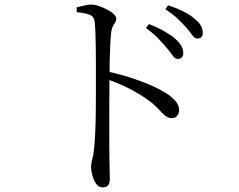

<svg xmlns="http://www.w3.org/2000/svg" viewBox="-20 -774 1040 837"><path d="M314 -742Q333 -746 348.5 -750Q364 -754 377 -754Q393 -754 411.5 -747.5Q430 -741 447.5 -732Q465 -723 476 -712.5Q487 -702 487 -693Q487 -683 482.5 -676.5Q478 -670 473 -661.5Q468 -653 465 -636Q462 -610 460.5 -575Q459 -540 458 -504Q458 -480 458 -460Q526 -445 591 -421Q661 -395 704 -368Q727 -353 744 -334.5Q761 -316 761 -294Q761 -280 752.5 -269.5Q744 -259 728 -259Q716 -259 706.5 -265Q697 -271 686.5 -282Q676 -293 661.5 -308Q647 -323 624 -339Q589 -364 545 -387Q506 -407 457 -425Q457 -406 457 -378Q456 -337 456.5 -285.5Q457 -234 456.5 -182Q456 -130 457 -86Q457 -53 458 -30.5Q459 -8 459 5Q459 24 451.5 33.5Q444 43 427 43Q411 43 400 28Q389 13 383 -8Q377 -29 377 -46Q377 -62 382 -79Q387 -96 390 -124Q393 -152 395 -193.5Q397 -235 397.5 -280.5Q398 -326 398 -368Q398 -410 398 -438Q398 -469 398 -502.5Q398 -536 397.5 -569Q397 -602 396 -630.5Q395 -659 393 -677Q391 -701 372.5 -709Q354 -717 315 -721ZM707 -565Q691 -584 670 -606Q649 -628 616 -652L630 -669Q668 -654 696.5 -637.5Q725 -621 744 -605Q762 -589 770.5 -573.5Q779 -558 779 -542Q779 -531 772.5 -524Q766 -517 755 -517Q743 -517 733 -531.5Q723 -546 707 -565ZM792 -654Q775 -673 755 -692Q735 -711 701 -734L713 -751Q752 -738 780.5 -723.5Q809 -709 827 -693Q847 -678 855.5 -662.5Q864 -647 864 -631Q864 -619 858 -612.5Q852 -606 841 -606Q829 -606 818.5 -620.5Q808 -635 792 -654Z"/></svg>

Font: Early Summer Mincho
Style: Regular
Weight: 400
Designer: GuiWonder
Version: Version 1.002